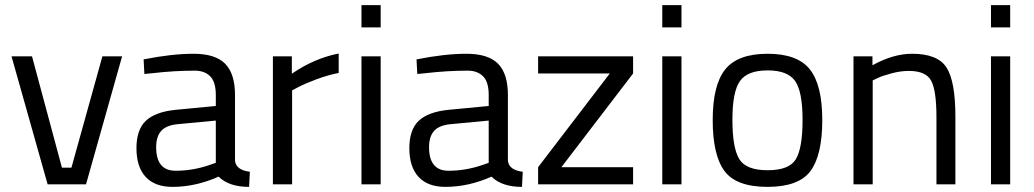

<svg xmlns="http://www.w3.org/2000/svg" viewBox="-20 -720 4038 750"><path d="M25 -500H105L222 -65H259L380 -500H457L316 0H166Z M898 -349V-93Q901 -56 956 -49L953 10Q874 10 834 -30Q744 10 654 10Q585 10 549 -29Q513 -68 513 -141Q513 -214 550 -248.5Q587 -283 666 -291L823 -306V-349Q823 -400 801 -422Q779 -444 741 -444Q661 -444 575 -434L544 -431L541 -488Q651 -510 736 -510Q821 -510 859.5 -471Q898 -432 898 -349ZM590 -145Q590 -53 666 -53Q734 -53 800 -76L823 -84V-249L675 -235Q630 -231 610 -209Q590 -187 590 -145Z M1046 0V-500H1120V-432Q1207 -492 1303 -511V-435Q1261 -427 1215.5 -410Q1170 -393 1146 -380L1121 -367V0Z M1392 0V-500H1467V0ZM1392 -613V-700H1467V-613Z M1964 -349V-93Q1967 -56 2022 -49L2019 10Q1940 10 1900 -30Q1810 10 1720 10Q1651 10 1615 -29Q1579 -68 1579 -141Q1579 -214 1616 -248.5Q1653 -283 1732 -291L1889 -306V-349Q1889 -400 1867 -422Q1845 -444 1807 -444Q1727 -444 1641 -434L1610 -431L1607 -488Q1717 -510 1802 -510Q1887 -510 1925.5 -471Q1964 -432 1964 -349ZM1656 -145Q1656 -53 1732 -53Q1800 -53 1866 -76L1889 -84V-249L1741 -235Q1696 -231 1676 -209Q1656 -187 1656 -145Z M2082 -433V-500H2453V-433L2173 -67H2453V0H2082V-67L2362 -433Z M2567 0V-500H2642V0ZM2567 -613V-700H2642V-613Z M2764 -251Q2764 -388 2813 -449Q2862 -510 2978.5 -510Q3095 -510 3143.5 -449Q3192 -388 3192 -251Q3192 -114 3146 -52Q3100 10 2978 10Q2856 10 2810 -52Q2764 -114 2764 -251ZM2841 -252.5Q2841 -143 2867.5 -99Q2894 -55 2978.5 -55Q3063 -55 3089 -98.5Q3115 -142 3115 -252Q3115 -362 3086 -403.5Q3057 -445 2978.5 -445Q2900 -445 2870.5 -403.5Q2841 -362 2841 -252.5Z M3389 0H3314V-500H3388V-465Q3469 -510 3543 -510Q3643 -510 3677.5 -456Q3712 -402 3712 -264V0H3638V-262Q3638 -366 3617.5 -404.5Q3597 -443 3530 -443Q3498 -443 3462.5 -433.5Q3427 -424 3408 -415L3389 -406Z M3851 0V-500H3926V0ZM3851 -613V-700H3926V-613Z"/></svg>

Font: Titillium Web
Style: Regular
Weight: 400
Version: Version 1.001;PS 57.000;hotconv 1.0.70;makeotf.lib2.5.55311